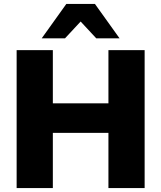

<svg xmlns="http://www.w3.org/2000/svg" viewBox="-20 -961 824 981"><path d="M65 0V-705H250V-433H534V-705H719V0H534V-282H250V0ZM193 -765 319 -941H465L591 -765H472L392 -851L312 -765Z"/></svg>

Font: Mulish Black
Style: Regular
Weight: 900
Designer: Vernon Adams
Foundry: Vernon Adams
Version: Version 3.603; ttfautohint (v1.8.3)